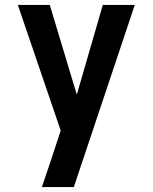

<svg xmlns="http://www.w3.org/2000/svg" viewBox="-20 -550 616 775"><path d="M149 205H278L524 -530H395L290 -168L181 -530H52L225 -23L206 35Q192 77 178 119.5Q164 162 149 205Z"/></svg>

Font: Iosevka Sparkle
Style: Bold
Weight: 700
Designer: Belleve Invis
Foundry: Belleve Invis
Version: Version 4.5.0; ttfautohint (v1.8.3)